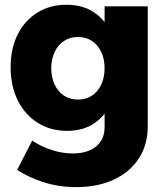

<svg xmlns="http://www.w3.org/2000/svg" viewBox="-20 -566 688 787"><path d="M585.6 -48.4Q585.6 28 548.7 84Q511.9 140 446.1 170.5Q380.4 201 292.4 201Q220.7 201 158.3 180.8Q95.9 160.6 50.3 130.4L111.9 10.3Q148.7 34.9 191.9 48.9Q235 63 278.9 63Q319.6 63 348.8 49.8Q378 36.6 393.4 12.7Q408.7 -11.1 408.7 -43.7V-540.1H585.6ZM251 -546.4Q318.1 -546.9 365.4 -515.5Q412.6 -484.1 437.4 -426.6Q462.3 -369 461.9 -289.6Q462.3 -209.6 437.9 -151.2Q413.6 -92.9 367.4 -61.2Q321.1 -29.6 255 -29.6Q187.6 -29.6 135.3 -62.1Q83 -94.6 53.3 -153.4Q23.6 -212.3 23.6 -290.6Q23.6 -367.9 52.5 -424.9Q81.4 -482 132.9 -514.2Q184.4 -546.4 251 -546.4ZM299.7 -414.4Q267.3 -414.4 242.6 -398.4Q217.9 -382.3 204.1 -353.1Q190.3 -324 189.9 -285.9Q190.3 -248.3 204.1 -219.1Q217.9 -190 242.4 -173.9Q266.9 -157.9 299.7 -157.9Q332.1 -157.9 356.6 -173.9Q381.1 -190 394.9 -219.1Q408.7 -248.3 408.7 -285.9Q408.7 -324.4 394.9 -353.4Q381.1 -382.3 356.6 -398.4Q332.1 -414.4 299.7 -414.4Z"/></svg>

Font: Alexandria
Style: Regular
Weight: 400
Designer: Mohamed Gaber
Foundry: Kief Type Foundry
Version: Version 5.100